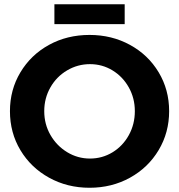

<svg xmlns="http://www.w3.org/2000/svg" viewBox="-20 -876 846 907"><path d="M779 -351Q779 -250 729.5 -167Q680 -84 594 -36.5Q508 11 403 11Q298 11 212 -36.5Q126 -84 76.5 -166.5Q27 -249 27 -351Q27 -452 76.5 -534.5Q126 -617 211.5 -664Q297 -711 403 -711Q508 -711 594 -664Q680 -617 729.5 -534.5Q779 -452 779 -351ZM189 -351Q189 -289 218.5 -238Q248 -187 297.5 -157Q347 -127 405 -127Q463 -127 511.5 -156.5Q560 -186 588.5 -237.5Q617 -289 617 -351Q617 -412 588.5 -463Q560 -514 511.5 -543.5Q463 -573 405 -573Q347 -573 297 -543.5Q247 -514 218 -463Q189 -412 189 -351ZM237 -856H569V-762H237Z"/></svg>

Font: Montserrat arm2 SemiBold
Style: Regular
Weight: 600
Designer: Julieta Ulanovsky
Foundry: Julieta Ulanovsky
Version: Version 6.000